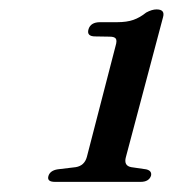

<svg xmlns="http://www.w3.org/2000/svg" viewBox="-20 -734 359 398"><path d="M177.5 -658.5Q159 -658.5 163.5 -673.5Q168 -688 187.5 -688H222.5Q243 -688 256.5 -692.8Q270 -697.5 283 -708Q295 -714.5 304.5 -714.5Q322.5 -714.5 318 -698.5L241 -408.5Q236 -390.5 252 -387.5L283 -383Q295.5 -380 293 -369.5Q288.5 -357 271.5 -357H94Q76.5 -357 80.5 -369.5Q84 -380.5 99.5 -383L137 -387.5Q155 -390.5 160 -408.5L219.5 -638.5Q223 -650 220 -654Q217 -658 207.5 -658Z"/></svg>

Font: Fraunces 9pt
Style: Italic
Weight: 400
Italic angle: -16°
Version: Version 1.000;[b76b70a41]